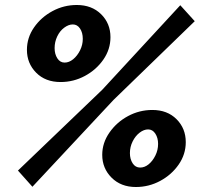

<svg xmlns="http://www.w3.org/2000/svg" viewBox="-20 -740 830 770"><path d="M223 -411Q162 -411 125 -448.5Q88 -486 88 -540Q88 -589 116.5 -630Q145 -671 190.5 -695.5Q236 -720 288 -720Q348 -720 385.5 -683Q423 -646 423 -591Q423 -542 394.5 -501Q366 -460 320.5 -435.5Q275 -411 223 -411ZM239 -489Q257 -489 273.5 -502.5Q290 -516 301 -538Q312 -560 312 -584Q312 -609 301 -625.5Q290 -642 272 -642Q255 -642 237.5 -629Q220 -616 209.5 -594Q199 -572 199 -547Q199 -523 210 -506Q221 -489 239 -489ZM525 10Q465 10 427.5 -27.5Q390 -65 390 -119Q390 -167 419 -208.5Q448 -250 493.5 -274.5Q539 -299 591 -299Q651 -299 688 -262Q725 -225 725 -170Q725 -121 696.5 -80Q668 -39 622.5 -14.5Q577 10 525 10ZM542 -68Q560 -68 576 -81Q592 -94 603 -116Q614 -138 614 -163Q614 -187 603 -204Q592 -221 574 -221Q557 -221 540 -208Q523 -195 512 -173Q501 -151 501 -126Q501 -102 512 -85Q523 -68 542 -68ZM52 -56 390 -380 703 -719 761 -655 435 -339 110 9Z"/></svg>

Font: Raleway Thin ExtraBold
Style: Italic
Weight: 800
Italic angle: -12°
Version: Version 4.026